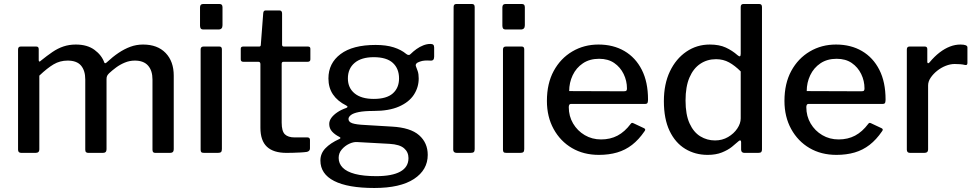

<svg xmlns="http://www.w3.org/2000/svg" viewBox="-20 -762 4866 957"><path d="M86 0Q70 0 70 -16V-515Q70 -530 83 -530H161Q173 -530 173 -517V-462Q173 -457 176 -455.5Q179 -454 183 -459Q214 -484 241 -502.5Q268 -521 296.5 -530.5Q325 -540 358 -540Q415 -540 451 -513.5Q487 -487 500 -450Q502 -446 505.5 -447Q509 -448 513 -452Q542 -479 571 -498.5Q600 -518 630 -529Q660 -540 693 -540Q765 -540 805.5 -498Q846 -456 846 -385V-18Q846 0 828 0H754Q747 0 743.5 -3.5Q740 -7 740 -16V-366Q740 -410 718 -435Q696 -460 652 -460Q626 -460 602 -450Q578 -440 558.5 -425.5Q539 -411 524 -397Q517 -390 514 -384Q511 -378 511 -368V-18Q511 0 493 0H420Q413 0 409 -3.5Q405 -7 405 -16V-366Q405 -410 384 -435Q363 -460 317 -460Q279 -460 247.5 -441.5Q216 -423 176 -385V-17Q176 0 157 0H86Z M1086 -19Q1086 -8 1081.5 -4Q1077 0 1066 0H998Q987 0 983.5 -3.5Q980 -7 980 -16V-515Q980 -530 994 -530H1074Q1086 -530 1086 -516ZM1089 -636Q1089 -615 1069 -615H995Q984 -615 980.5 -620Q977 -625 977 -634V-725Q977 -742 992 -742H1075Q1089 -742 1089 -726Z M1393 -454Q1384 -454 1384 -444V-151Q1384 -108 1400 -92.5Q1416 -77 1449 -77H1513Q1519 -77 1522 -73.5Q1525 -70 1525 -65V-22Q1525 -9 1510 -5Q1497 -3 1478 -2Q1459 -1 1440.5 -0.5Q1422 0 1408 0Q1343 0 1310.5 -30.5Q1278 -61 1278 -125V-442Q1278 -454 1268 -454H1193Q1180 -454 1180 -466V-519Q1180 -530 1192 -530H1272Q1280 -530 1280 -539L1292 -696Q1293 -710 1304 -710H1373Q1386 -710 1386 -694V-539Q1386 -530 1395 -530H1515Q1527 -530 1527 -519V-466Q1527 -454 1513 -454Z M2125 -543Q2135 -543 2139.5 -539Q2144 -535 2144 -525V-480Q2144 -469 2139.5 -464Q2135 -459 2124 -460Q2108 -461 2096 -460Q2084 -459 2073 -455Q2048 -447 2053 -432Q2057 -422 2062 -407.5Q2067 -393 2067 -371Q2067 -327 2043 -290Q2019 -253 1969 -231Q1919 -209 1843 -209Q1796 -209 1768.5 -203.5Q1741 -198 1729 -188.5Q1717 -179 1717 -169Q1717 -154 1736.5 -147.5Q1756 -141 1800 -139L1933 -131Q2026 -126 2069 -88Q2112 -50 2112 10Q2112 85 2043.5 130Q1975 175 1846 175Q1714 175 1645.5 140Q1577 105 1577 38Q1577 3 1602 -23Q1627 -49 1671 -69Q1683 -74 1671 -80Q1649 -91 1635 -106.5Q1621 -122 1621 -144Q1621 -160 1631.5 -174.5Q1642 -189 1661 -202Q1680 -215 1706 -224Q1711 -226 1712 -229Q1713 -232 1706 -236Q1662 -258 1639.5 -291.5Q1617 -325 1617 -371Q1617 -447 1677.5 -492.5Q1738 -538 1852 -538Q1905 -538 1942.5 -526Q1980 -514 2005 -493Q2011 -488 2017 -488Q2023 -488 2028 -494Q2040 -506 2056 -517.5Q2072 -529 2090 -536Q2108 -543 2125 -543ZM1843 -269Q1907 -269 1938 -296.5Q1969 -324 1969 -371Q1969 -420 1938 -448.5Q1907 -477 1843 -477Q1781 -477 1747.5 -448.5Q1714 -420 1714 -371Q1714 -324 1747.5 -296.5Q1781 -269 1843 -269ZM1759 -54Q1741 -55 1720 -45Q1699 -35 1683.5 -17Q1668 1 1668 25Q1668 53 1688 73.5Q1708 94 1749.5 105Q1791 116 1856 116Q1934 116 1975 93.5Q2016 71 2016 26Q2016 -4 1994 -23Q1972 -42 1922 -45Z M2346 -19Q2346 -8 2341.5 -4Q2337 0 2325 0H2257Q2239 0 2239 -16L2241 -727Q2241 -742 2254 -742H2333Q2346 -742 2346 -727Z M2593 -19Q2593 -8 2588.5 -4Q2584 0 2573 0H2505Q2494 0 2490.5 -3.5Q2487 -7 2487 -16V-515Q2487 -530 2501 -530H2581Q2593 -530 2593 -516ZM2596 -636Q2596 -615 2576 -615H2502Q2491 -615 2487.5 -620Q2484 -625 2484 -634V-725Q2484 -742 2499 -742H2582Q2596 -742 2596 -726Z M2815 -228Q2815 -183 2836.5 -146.5Q2858 -110 2894.5 -88.5Q2931 -67 2976 -67Q3022 -67 3058 -86Q3094 -105 3124 -145Q3127 -149 3130 -149.5Q3133 -150 3139 -147L3190 -123Q3201 -118 3192 -107Q3164 -66 3130.5 -40Q3097 -14 3056 -2Q3015 10 2965 10Q2889 10 2831 -24Q2773 -58 2739.5 -119Q2706 -180 2706 -259Q2706 -346 2740 -408.5Q2774 -471 2832.5 -505.5Q2891 -540 2963 -540Q3037 -540 3092.5 -507.5Q3148 -475 3179 -414Q3210 -353 3210 -266Q3210 -257 3208 -250.5Q3206 -244 3195 -244H2825Q2820 -244 2817.5 -239.5Q2815 -235 2815 -228ZM3088 -307Q3099 -307 3102 -310Q3105 -313 3105 -321Q3105 -359 3088.5 -393Q3072 -427 3041.5 -448Q3011 -469 2966 -469Q2919 -469 2885.5 -446.5Q2852 -424 2834.5 -387Q2817 -350 2817 -308Z M3690 0Q3683 0 3678.5 -4Q3674 -8 3674 -16V-54Q3674 -61 3670 -62Q3666 -63 3661 -58Q3648 -46 3628 -30Q3608 -14 3578 -2Q3548 10 3507 10Q3445 10 3395.5 -20Q3346 -50 3317.5 -109.5Q3289 -169 3289 -258Q3289 -343 3319 -406Q3349 -469 3401 -504.5Q3453 -540 3518 -540Q3565 -540 3597.5 -525Q3630 -510 3656 -487Q3664 -480 3668 -481.5Q3672 -483 3672 -494V-727Q3672 -742 3685 -742H3765Q3778 -742 3778 -727V-17Q3778 -8 3774 -4Q3770 0 3759 0H3690ZM3672 -406Q3643 -435 3614 -451Q3585 -467 3549 -467Q3505 -467 3470.5 -444Q3436 -421 3416.5 -375.5Q3397 -330 3397 -261Q3397 -191 3417 -147Q3437 -103 3470.5 -82.5Q3504 -62 3544 -62Q3580 -62 3609 -79Q3638 -96 3655 -121.5Q3672 -147 3672 -172V-406Z M3999 -228Q3999 -183 4020.5 -146.5Q4042 -110 4078.5 -88.5Q4115 -67 4160 -67Q4206 -67 4242 -86Q4278 -105 4308 -145Q4311 -149 4314 -149.5Q4317 -150 4323 -147L4374 -123Q4385 -118 4376 -107Q4348 -66 4314.5 -40Q4281 -14 4240 -2Q4199 10 4149 10Q4073 10 4015 -24Q3957 -58 3923.5 -119Q3890 -180 3890 -259Q3890 -346 3924 -408.5Q3958 -471 4016.5 -505.5Q4075 -540 4147 -540Q4221 -540 4276.5 -507.5Q4332 -475 4363 -414Q4394 -353 4394 -266Q4394 -257 4392 -250.5Q4390 -244 4379 -244H4009Q4004 -244 4001.5 -239.5Q3999 -235 3999 -228ZM4272 -307Q4283 -307 4286 -310Q4289 -313 4289 -321Q4289 -359 4272.5 -393Q4256 -427 4225.5 -448Q4195 -469 4150 -469Q4103 -469 4069.5 -446.5Q4036 -424 4018.5 -387Q4001 -350 4001 -308Z M4516 0Q4508 0 4504 -4Q4500 -8 4500 -16V-515Q4500 -530 4513 -530H4590Q4602 -530 4602 -517V-454Q4602 -448 4605.5 -447Q4609 -446 4613 -451Q4638 -481 4663.5 -500.5Q4689 -520 4715 -530Q4741 -540 4767 -540Q4802 -540 4802 -526V-448Q4802 -436 4791 -438Q4779 -441 4765.5 -442Q4752 -443 4738 -443Q4717 -443 4694 -434Q4671 -425 4651.5 -409.5Q4632 -394 4619 -375Q4606 -356 4606 -336V-17Q4606 0 4587 0H4516Z"/></svg>

Font: Libre Franklin Thin Medium
Style: Regular
Weight: 500
Version: Version 3.000